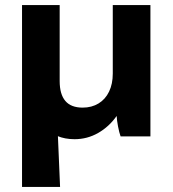

<svg xmlns="http://www.w3.org/2000/svg" viewBox="-20 -540 683 760"><path d="M67.2 -520H216.2V-219.2Q216.2 -167 238.6 -140.5Q261 -114 307.2 -114Q343 -114 370.1 -130.5Q397.2 -147 411.8 -177.5Q426.4 -208 426.4 -248.6V-520H575.4V0H457.4Q451.8 -15.4 447.2 -39.5Q442.6 -63.6 441.8 -81Q411.6 -38.2 368.4 -13.6Q325.2 11 275.2 11Q198.6 11 155 -40Q111.4 -91 101.2 -186.4ZM207.8 -35 217.8 200H67.2V-520Z"/></svg>

Font: Fixel Italic Variable Display Thin
Style: Italic
Weight: 100
Italic angle: -10°
Designer: AlfaBravo + MacPaw
Foundry: Kyrylo Tkachov, Marchela Mozhyna, Serhii Makarenko, Maria Weinstein, Zakhar Kryvoshyya
Version: Version 1.210;Glyphs 3.2 (3217)